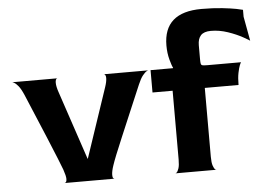

<svg xmlns="http://www.w3.org/2000/svg" viewBox="-51 -788 1186 856"><g transform="rotate(-5 542.0 -359.5)"><path d="M430 -450Q430 -458 428 -462Q426 -466 424 -467Q422 -468 421 -468H620Q620 -469 612.5 -465Q605 -461 594.5 -448Q584 -435 573 -409L525 -296Q515 -272 476.5 -181.5Q438 -91 428 -60Q419 -34 419 -17Q419 -7 422 -3.5Q425 0 428 0H204Q205 0 207.5 -1Q210 -2 212 -6Q214 -10 214 -18Q214 -31 204 -60Q194 -88 143.5 -209.5Q93 -331 61 -406Q49 -434 38 -447.5Q27 -461 18.5 -465Q10 -469 10 -468H213Q212 -468 210 -467Q208 -466 206 -461.5Q204 -457 204 -449Q204 -432 213 -406L316 -99H317L421 -408Q430 -434 430 -450Z M1035 -468Q1033 -466 1028.5 -455Q1024 -444 1019.5 -422Q1015 -400 1015 -368H864V-60Q864 -34 868.5 -20.5Q873 -7 878.5 -2.5Q884 2 884 0H700Q700 2 705.5 -2.5Q711 -7 715.5 -20.5Q720 -34 720 -60V-368H630V-468H730L731 -470Q726 -478 718 -507.5Q710 -537 710 -571Q710 -720 880 -720Q932 -720 972.5 -715.5Q1013 -711 1035.5 -706.5Q1058 -702 1064 -700V-669L1084 -560Q1084 -561 1055.5 -577Q1027 -593 989 -606Q951 -619 913 -619Q882 -619 868 -604Q854 -589 854 -560V-498Q854 -482 855.5 -476.5Q857 -471 862.5 -469.5Q868 -468 885 -468Z"/></g></svg>

Font: Red Rose Bold
Style: Regular
Weight: 700
Designer: jaikishan Patel
Version: Version 1.000